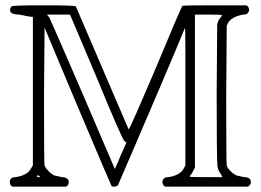

<svg xmlns="http://www.w3.org/2000/svg" viewBox="-20 -703 984 724"><path d="M17 -17Q17 -35 39 -35Q84 -42 97 -68L104 -79V-639L88 -641Q72 -644 53 -648Q25 -648 19 -659Q18 -661 18 -666Q18 -673 24 -679Q28 -683 146 -683Q261 -683 266 -679L465 -215Q469 -215 566 -443Q663 -676 668 -681Q673 -683 790 -683H908L915 -679Q924 -664 915 -655Q912 -648 897 -648Q852 -640 839 -615L835 -606L833 -346Q833 -86 835 -79Q838 -69 849.5 -57.5Q861 -46 873 -41Q877 -40 887 -38Q897 -36 901 -35Q926 -35 926 -16Q926 -6 915 1H604L597 -3Q588 -19 597 -28Q600 -35 615 -35Q660 -42 673 -68L679 -79V-339Q679 -409 679 -443Q679 -477 679 -520Q679 -563 678.5 -580.5Q678 -598 677 -597Q646 -521 583.5 -374.5Q521 -228 473 -116.5Q425 -5 424 -3Q416 1 410 1Q404 1 401 -1Q399 -3 273 -301L148 -599L146 -343Q146 -86 148 -79Q152 -69 163 -57.5Q174 -46 186 -41Q190 -40 200 -38Q210 -36 215 -35Q226 -35 235 -28Q244 -17 235 -3L228 1H28L21 -3Q17 -11 17 -17ZM344 -412 244 -648H157L166 -637Q169 -633 293 -346L413 -66Q424 -88 435 -117L457 -166L450 -170Q440 -178 344 -412ZM817 -646Q817 -648 766 -648H715V-72L708 -57Q701 -45 697 -41L695 -37Q695 -35 757 -35H819L813 -46Q802 -61 800 -76Q797 -105 797 -346L799 -612L804 -626Q812 -638 815 -641ZM124 -42Q119 -42 119 -38Q119 -35 128 -35Q132 -35 132 -36Z"/></svg>

Font: MathJax_AMS
Style: Regular
Weight: 400
Version: Version 1.1